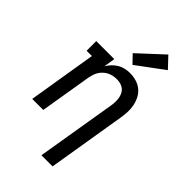

<svg xmlns="http://www.w3.org/2000/svg" viewBox="-290 -880 1181 1181"><g transform="rotate(45 300.0 -290.0)"><path d="M321 205 407 -313Q410 -330 410.5 -347Q411 -364 408.5 -380Q406 -396 399 -410.5Q392 -425 380 -435Q368 -445 352 -449.5Q336 -454 319 -454Q303 -454 288 -451Q273 -448 258 -441Q243 -434 230.5 -422.5Q218 -411 209.5 -397.5Q201 -384 196 -368.5Q191 -353 188 -338L132 0H36L109 -446H63V-530H220L208 -456Q219 -475 234.5 -491Q250 -507 268.5 -518Q287 -529 308 -533.5Q329 -538 349 -538Q378 -538 405 -530Q432 -522 452.5 -505Q473 -488 485.5 -464Q498 -440 503.5 -412.5Q509 -385 507.5 -356.5Q506 -328 501 -299L418 205ZM324 -584 274 -636 435 -785 501 -715Z"/></g></svg>

Font: Iosevka Curly Slab MdExObl
Style: Regular
Weight: 500
Width: 7
Italic angle: -9°
Monospace: yes
Designer: Belleve Invis
Foundry: Belleve Invis
Version: Version 11.1.0; ttfautohint (v1.8.3)